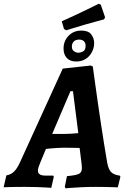

<svg xmlns="http://www.w3.org/2000/svg" viewBox="-58 -1005 682 1033"><path d="M518.8 -129.9Q525.4 -93.7 540 -79Q554.6 -64.3 586.1 -60.2L589.9 -54L575.8 3Q575.8 3 555 2.2Q534.3 1.5 506.7 1Q479.1 0.5 458.1 0.5Q417.6 0.5 379.9 2.3Q342.2 4.1 318.5 6.1Q294.9 8.2 294.9 8.2L290.6 0.3L302.2 -57.3Q351.9 -61.8 367.2 -70Q382.5 -78.2 382.5 -100.1Q382.5 -105.9 381.9 -113.4Q381.4 -120.9 380.3 -129.1L370.4 -208.8Q363.8 -209.3 346.2 -209.6Q328.6 -209.8 310.3 -210Q292.1 -210.2 282.6 -210.2Q268.1 -210.2 248.7 -209Q229.4 -207.7 212.5 -206.2Q195.7 -204.7 189.1 -203.6L156.3 -124.4Q145.9 -99.9 145.9 -87Q145.9 -60.4 185.4 -60.4H228.3L231.5 -54.3L217.9 5.6Q217.9 5.6 195.9 4.1Q173.9 2.5 141.4 1.5Q108.9 0.5 77.8 0.5Q52.2 0.5 25.2 0.7Q-1.8 1 -20.1 1.8Q-38.5 2.5 -38.5 2.5L-23.7 -61.4Q-0.6 -65.3 15.8 -80.1Q32.3 -95 48.3 -129L279.7 -636L430.7 -652.5L441.4 -647.1Q441.4 -647.1 444.9 -621.3Q448.4 -595.6 454.4 -552.1Q460.4 -508.6 468.2 -454.3Q476 -399.9 484.7 -342Q493.3 -284 502.3 -229Q511.4 -174 518.8 -129.9ZM222.9 -284.5H291.2Q307.2 -284.5 327.2 -285.8Q347.3 -287.2 363.3 -288.7L334.6 -514.3H320.9ZM351.9 -674.1Q318.4 -674.1 301.1 -693.3Q283.9 -712.6 283.9 -743.6Q283.9 -784.7 311 -812.6Q338.2 -840.5 379.6 -840.5Q417.5 -840.5 433 -819.8Q448.6 -799 448.6 -772.9Q448.6 -748.2 436.7 -725.2Q424.9 -702.2 403.2 -688.1Q381.5 -674.1 351.9 -674.1ZM363.7 -721.1Q373.8 -721.1 388.2 -727.9Q402.6 -734.7 402.6 -759Q402.6 -774.2 393.5 -783.1Q384.4 -792 367.7 -792Q348.5 -792 338.6 -781.4Q328.7 -770.8 328.7 -754.6Q328.7 -736.4 340.9 -728.8Q353 -721.1 363.7 -721.1ZM502 -900.8Q502 -900.8 472.3 -892.9Q442.7 -885.1 395.7 -871.6Q348.7 -858.2 297.6 -842L286.1 -849.6L274.3 -890.5Q310.3 -906.1 345.6 -922.9Q381 -939.7 410.2 -953.8Q439.4 -967.8 456.4 -976.4Q473.5 -984.9 473.5 -984.9L484.2 -979.9L507.3 -912.1Z"/></svg>

Font: Alegreya
Style: Italic
Weight: 400
Italic angle: -7°
Designer: Juan Pablo del Peral
Foundry: Huerta Tipografica
Version: Version 2.009